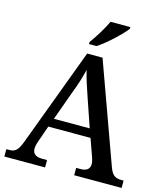

<svg xmlns="http://www.w3.org/2000/svg" viewBox="-133 -1033 983 1134"><g transform="rotate(15 359.0 -465.5)"><path d="M312 -784V-771H358C414 -807 497 -886 522 -921V-931H401C380 -886 341 -822 312 -784ZM1 0H250V-45H221C183 -45 161 -59 161 -91C161 -104 165 -122 171 -138L206 -238H464L503 -129C507 -115 511 -103 511 -91C511 -59 490 -45 455 -45H428V0H718V-45H704C667 -45 648 -57 631 -103L410 -714H316L95 -122C72 -59 56 -45 18 -45H1ZM226 -291 291 -471C313 -528 327 -573 338 -620C349 -572 367 -518 386 -463L445 -291Z"/></g></svg>

Font: Noto Serif Yezidi Medium
Style: Regular
Weight: 500
Designer: Dalton Maag Ltd
Foundry: Dalton Maag Ltd
Version: Version 1.001